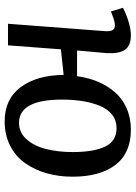

<svg xmlns="http://www.w3.org/2000/svg" viewBox="100 -663 577 817"><g transform="rotate(90 388.5 -254.5)"><path d="M496.1 14.2Q401.4 14.2 350.6 -54.4Q299.8 -123 298.8 -236.8L189.9 -225.1L172.9 0H81.1L112.8 -416Q113.8 -436.5 107.7 -445.8Q101.6 -455.1 86.9 -455.1Q81.1 -455.1 72.8 -453.1Q64.5 -451.2 60.1 -449.7Q55.7 -448.2 43.5 -443.6Q31.2 -439 28.8 -438L13.2 -488.8Q33.2 -500.5 67.9 -511.7Q102.5 -522.9 130.9 -522.9Q174.3 -522.9 191.7 -497.8Q209 -472.7 206.1 -420.9Q205.6 -413.6 194.8 -293.9H304.2Q310.5 -340.8 327.1 -381.1Q343.8 -421.4 371.1 -453.6Q398.4 -485.8 439.7 -504.4Q481 -522.9 532.2 -522.9Q631.8 -522.9 681.9 -456.8Q731.9 -390.6 731.9 -274.9Q731.9 -216.8 717.5 -165.5Q703.1 -114.3 674.8 -73.7Q646.5 -33.2 600.6 -9.5Q554.7 14.2 496.1 14.2ZM502.9 -46.9Q543.9 -46.9 572.5 -78.9Q601.1 -110.8 614 -161.4Q627 -211.9 627 -275.9Q627 -364.7 603.8 -413.3Q580.6 -461.9 524.9 -461.9Q492.2 -461.9 468 -442.9Q443.8 -423.8 430.2 -390.4Q416.5 -356.9 410.2 -316.9Q403.8 -276.9 403.8 -230Q403.8 -46.9 502.9 -46.9Z"/></g></svg>

Font: Literata Book Medium
Style: Italic
Weight: 500
Italic angle: -3°
Designer: Latin by Veronika Burian and Jose Scaglione. Greek by Irene Vlachou. Cyrillic by Vera Evstafieva
Foundry: TypeTogether
Version: Version 1.003;PS 001.003;hotconv 1.0.88;makeotf.lib2.5.64775